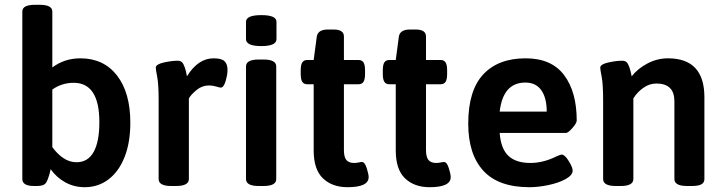

<svg xmlns="http://www.w3.org/2000/svg" viewBox="-20 -773 3020 800"><path d="M191 -68Q185 -39 176 -19Q171 -7 161 -2.5Q151 2 131 2H122Q73 2 73 -27V-725Q73 -753 126 -753H145Q198 -753 198 -725V-492Q249 -530 315 -530Q412 -530 467.5 -458.5Q523 -387 523 -262Q523 -179 499 -118.5Q475 -58 432 -25.5Q389 7 333 7Q289 7 252.5 -13Q216 -33 191 -68ZM394 -264Q394 -428 287 -428Q238 -428 198 -400V-160Q219 -131 244.5 -114Q270 -97 299 -97Q346 -97 370 -139.5Q394 -182 394 -264Z M641 -27V-355Q641 -422 635 -453Q629 -484 629 -491Q629 -505 662 -512.5Q695 -520 721 -520Q737 -520 744 -506Q751 -492 754.5 -476.5Q758 -461 759 -455Q805 -530 870 -530Q903 -530 915.5 -518Q928 -506 928 -482Q928 -462 920 -435Q912 -408 900 -408Q895 -408 880.5 -412.5Q866 -417 851 -417Q822 -417 799 -398Q776 -379 767 -363V-27Q767 2 713 2H694Q641 2 641 -27Z M1005 -27V-496Q1005 -525 1058 -525H1078Q1131 -525 1131 -496V-27Q1131 2 1078 2H1058Q1005 2 1005 -27ZM1005 -610V-682Q1005 -710 1069 -710Q1132 -710 1132 -682V-610Q1132 -581 1069 -581Q1005 -581 1005 -610Z M1287 -146V-422H1260Q1246 -422 1239.5 -432Q1233 -442 1233 -465V-480Q1233 -503 1239.5 -513Q1246 -523 1260 -523H1287L1300 -621Q1305 -650 1346 -650H1370Q1413 -650 1413 -621V-523H1474Q1488 -523 1494.5 -513Q1501 -503 1501 -480V-465Q1501 -442 1494.5 -432Q1488 -422 1474 -422H1413V-148Q1413 -118 1423.5 -106Q1434 -94 1455 -94Q1465 -94 1474 -96Q1483 -98 1488 -98Q1500 -98 1508 -72.5Q1516 -47 1516 -35Q1516 7 1428 7Q1364 7 1325.5 -30Q1287 -67 1287 -146Z M1629 -146V-422H1602Q1588 -422 1581.5 -432Q1575 -442 1575 -465V-480Q1575 -503 1581.5 -513Q1588 -523 1602 -523H1629L1642 -621Q1647 -650 1688 -650H1712Q1755 -650 1755 -621V-523H1816Q1830 -523 1836.5 -513Q1843 -503 1843 -480V-465Q1843 -442 1836.5 -432Q1830 -422 1816 -422H1755V-148Q1755 -118 1765.5 -106Q1776 -94 1797 -94Q1807 -94 1816 -96Q1825 -98 1830 -98Q1842 -98 1850 -72.5Q1858 -47 1858 -35Q1858 7 1770 7Q1706 7 1667.5 -30Q1629 -67 1629 -146Z M1931 -258Q1931 -396 1993.5 -463Q2056 -530 2170 -530Q2278 -530 2330.5 -460Q2383 -390 2383 -271Q2383 -260 2365 -239.5Q2347 -219 2338 -219H2062Q2067 -153 2098.5 -123.5Q2130 -94 2190 -94Q2244 -94 2300 -122Q2316 -129 2320 -129Q2333 -129 2349.5 -102.5Q2366 -76 2366 -62Q2366 -43 2337 -27Q2308 -11 2265.5 -2Q2223 7 2186 7Q2057 7 1994 -61.5Q1931 -130 1931 -258ZM2258 -308Q2258 -365 2235.5 -397Q2213 -429 2169 -429Q2076 -429 2062 -308Z M2493 -27V-355Q2493 -422 2487 -453Q2481 -484 2481 -491Q2481 -505 2514 -512.5Q2547 -520 2573 -520Q2590 -520 2597 -505.5Q2604 -491 2607.5 -475.5Q2611 -460 2612 -455Q2638 -488 2678.5 -509Q2719 -530 2763 -530Q2915 -530 2915 -368V-27Q2915 -12 2902.5 -5Q2890 2 2862 2H2843Q2790 2 2790 -27V-351Q2790 -425 2715 -425Q2686 -425 2660.5 -407Q2635 -389 2619 -363V-27Q2619 2 2566 2H2546Q2493 2 2493 -27Z"/></svg>

Font: Asap-SemiBold
Style: Regular
Weight: 600
Designer: Pablo Cosgaya
Foundry: Omnibus-Type
Version: Version 2.000; ttfautohint (v1.8)